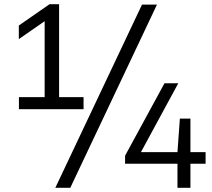

<svg xmlns="http://www.w3.org/2000/svg" viewBox="-20 -830 1015 918"><path d="M193.5 -320V-765L217 -745L70 -643V-708L217 -810H262.5V-320ZM70.5 -308V-365.5H379.5V-308ZM244.5 68 659 -808H730.5L316 68ZM578 -47V-85.5L766.5 -432H832.5L644 -84.5L636 -102.5H963V-47ZM828.5 68V-102.5L840 -263H890.5V68Z"/></svg>

Font: Encode Sans SC SemiExpanded
Style: Regular
Weight: 400
Width: 6
Designer: Multiple Designers
Foundry: Impallari Type
Version: Version 3.002